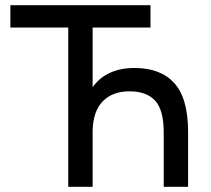

<svg xmlns="http://www.w3.org/2000/svg" viewBox="-20 -720 815 740"><path d="M20 -700H560V-614H337V-384Q390 -458 499 -458Q599 -458 652 -399.5Q705 -341 705 -210V0H611V-210Q611 -296 578 -332Q545 -368 479 -368Q414 -368 376.5 -330Q339 -292 337 -217V0H243V-614H20Z"/></svg>

Font: Retni Sans Medium
Style: Regular
Weight: 500
Designer: Vitaly Kuzmin
Foundry: ParaType Ltd.
Version: Version 1.00;March 2, 2019;FontCreator 11.5.0.2425 64-bit; t